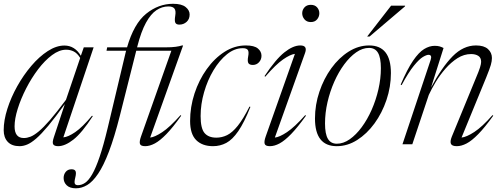

<svg xmlns="http://www.w3.org/2000/svg" viewBox="-20 -762 2650 1014"><path d="M264.5 -37.5 322.5 -212.5Q271.5 -141.5 234.8 -97.5Q198 -53.5 171 -30.2Q144 -7 123.2 1.5Q102.5 10 83.5 10Q42.5 10 21 -12.8Q-0.5 -35.5 -0.5 -74.5Q-0.5 -126.5 18.8 -187Q38 -247.5 71 -306.5Q104 -365.5 145.5 -414.2Q187 -463 232.2 -492.2Q277.5 -521.5 320 -521.5Q375 -521.5 407 -467.5L422.5 -512H474.5L314.5 -36.5Q339.5 -38.5 377.2 -64.2Q415 -90 466 -151L470 -148.5Q412.5 -60 368 -25Q323.5 10 287 10Q267 10 261 0.2Q255 -9.5 264.5 -37.5ZM57 -94.5Q57 -33 106 -33Q122.5 -33 140.8 -40Q159 -47 184 -67.5Q209 -88 244 -128.2Q279 -168.5 328.5 -235L403.5 -456Q388 -481 369.5 -490.2Q351 -499.5 329.5 -499.5Q293 -499.5 254.8 -471Q216.5 -442.5 181.2 -396Q146 -349.5 118 -294.8Q90 -240 73.5 -187.2Q57 -134.5 57 -94.5Z M613 -151Q584 -36.5 555.5 38.2Q527 113 498.2 155.5Q469.5 198 440.5 215.2Q411.5 232.5 381 232.5Q349 232.5 332.5 216.8Q316 201 316 178Q316 159.5 327 145.8Q338 132 358 132Q374.5 132 379 142Q383.5 152 377.5 176Q371.5 200 375.2 208Q379 216 391.5 216Q411 216 429.5 203.5Q448 191 467 158.2Q486 125.5 506.2 66Q526.5 6.5 549 -87.5L643 -482.5Q644.5 -488.5 646 -494H542.5L546 -512H651Q687 -637 752 -689.5Q817 -742 894 -742Q939 -742 960.2 -725Q981.5 -708 981.5 -685.5Q981.5 -661 965.5 -646.5Q949.5 -632 927 -632Q911 -632 906 -642Q901 -652 905.5 -679Q910 -705.5 901.2 -716.8Q892.5 -728 869 -728Q836 -728 806.2 -708.2Q776.5 -688.5 751 -642.2Q725.5 -596 705 -516L704 -512H855.5Q887 -512 907.2 -514.8Q927.5 -517.5 941.5 -522H947L773 -35.5Q796.5 -37.5 836.5 -63.8Q876.5 -90 933.5 -154L937 -151Q893 -89 859 -54Q825 -19 797.8 -4.5Q770.5 10 747 10Q722.5 10 719 -2.5Q715.5 -15 724.5 -40.5L885 -494H699.5Z M1262 -507.5Q1218.5 -507.5 1178.8 -475.5Q1139 -443.5 1107.5 -391Q1076 -338.5 1057.8 -275Q1039.5 -211.5 1039.5 -149Q1039.5 -84 1060.2 -59.5Q1081 -35 1122.5 -35Q1152 -35 1179.2 -48.2Q1206.5 -61.5 1235.2 -97Q1264 -132.5 1297.5 -199L1302.5 -197.5Q1269.5 -114.5 1238.5 -69.5Q1207.5 -24.5 1175 -7.2Q1142.5 10 1105 10Q1048.5 10 1016.2 -22Q984 -54 984 -123Q984 -197 1007.2 -268Q1030.5 -339 1071.5 -396.5Q1112.5 -454 1165.5 -488Q1218.5 -522 1278.5 -522Q1322.5 -522 1341.8 -506Q1361 -490 1361 -467.5Q1361 -447.5 1347.8 -433.2Q1334.5 -419 1315.5 -419Q1297.5 -419 1291.8 -428.5Q1286 -438 1290.5 -463Q1295.5 -488 1289 -497.8Q1282.5 -507.5 1262 -507.5Z M1576 -692Q1576 -709.5 1588 -723Q1600 -736.5 1621.5 -736.5Q1643 -736.5 1654.8 -723Q1666.5 -709.5 1666.5 -692Q1666.5 -674 1654.8 -659.8Q1643 -645.5 1621.5 -645.5Q1600 -645.5 1588 -659.8Q1576 -674 1576 -692ZM1383 -40.5 1537.5 -477.5Q1514 -475 1475.2 -448.2Q1436.5 -421.5 1381 -357L1377 -360Q1436 -449 1482 -485.5Q1528 -522 1566 -522Q1605.5 -522 1591 -482L1431.5 -35.5Q1455.5 -37.5 1495.2 -63.8Q1535 -90 1592 -154L1596 -151Q1551.5 -89 1517.5 -54Q1483.5 -19 1456.5 -4.5Q1429.5 10 1405.5 10Q1381.5 10 1377.8 -2.5Q1374 -15 1383 -40.5Z M1929.5 -522Q2044.5 -522 2044.5 -376Q2044.5 -303.5 2021.2 -234.5Q1998 -165.5 1957.8 -110.2Q1917.5 -55 1866.2 -22.5Q1815 10 1758.5 10Q1643.5 10 1643.5 -136Q1643.5 -208.5 1666.8 -277.5Q1690 -346.5 1730 -401.8Q1770 -457 1821.5 -489.5Q1873 -522 1929.5 -522ZM1759 -3Q1793.5 -3 1827 -26.5Q1860.5 -50 1890.2 -90.2Q1920 -130.5 1942.8 -182Q1965.5 -233.5 1978.5 -290Q1991.5 -346.5 1991.5 -402Q1991.5 -457.5 1976.2 -483.2Q1961 -509 1929 -509Q1894.5 -509 1861 -485.5Q1827.5 -462 1797.8 -421.8Q1768 -381.5 1745.2 -330Q1722.5 -278.5 1709.5 -222Q1696.5 -165.5 1696.5 -110Q1696.5 -54.5 1711.8 -28.8Q1727 -3 1759 -3ZM1919 -569 2045.5 -732H2119.5L2119 -728.5L1931.5 -569Z M2101 -312.5 2096 -315Q2131 -397 2161.5 -441.5Q2192 -486 2220 -503Q2248 -520 2275.5 -520Q2291 -520 2301.5 -517Q2312 -514 2322.5 -508.5L2256.5 -300Q2314 -407.5 2370.5 -464.8Q2427 -522 2494 -522Q2536 -522 2557 -503Q2578 -484 2578 -455.5Q2578 -439.5 2572.2 -419.2Q2566.5 -399 2548 -353.5L2417.5 -35.5Q2443.5 -38 2485 -65Q2526.5 -92 2581 -154L2585 -151Q2540.5 -89 2506 -53.8Q2471.5 -18.5 2444 -4.2Q2416.5 10 2392.5 10Q2367 10 2361.5 -2.5Q2356 -15 2366 -40L2492.5 -347.5Q2509.5 -387.5 2515.2 -406.2Q2521 -425 2521 -435.5Q2521 -457.5 2506 -467Q2491 -476.5 2468 -476.5Q2430.5 -476.5 2396.2 -454.8Q2362 -433 2332.8 -399.5Q2303.5 -366 2281 -328.8Q2258.5 -291.5 2244.5 -260.5L2157.5 0H2105.5L2254.5 -446Q2263 -472.5 2243 -472.5Q2232.5 -472.5 2213.2 -461Q2194 -449.5 2166 -415.2Q2138 -381 2101 -312.5Z"/></svg>

Font: Newsreader 72pt Light
Style: Italic
Weight: 300
Italic angle: -17°
Designer: Hugues Gentile
Foundry: Production Type
Version: Version 1.003; ttfautohint (v1.8.3)